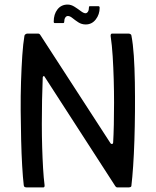

<svg xmlns="http://www.w3.org/2000/svg" viewBox="-20 -820 681 840"><path d="M463 -194Q465 -190 469.5 -190Q474 -190 475 -196Q477 -230 478 -275Q479 -320 479 -370.5Q479 -421 477.5 -473Q476 -525 473 -573.5Q470 -622 464 -663Q464 -673 470 -673H543Q547 -673 551 -670.5Q555 -668 555 -664Q562 -628 565.5 -575.5Q569 -523 570 -460.5Q571 -398 570.5 -332.5Q570 -267 568 -205.5Q566 -144 562.5 -93Q559 -42 555 -9Q555 -3 550.5 -1.5Q546 0 541 0H493Q487 0 481 -11L176 -483Q175 -487 171.5 -487Q168 -487 167 -482Q165 -434 164 -382Q163 -330 163 -277.5Q163 -225 164.5 -175.5Q166 -126 168.5 -83.5Q171 -41 175 -10Q176 0 169 0H98Q93 0 89 -1.5Q85 -3 84 -9Q80 -43 77 -94.5Q74 -146 72.5 -208Q71 -270 70.5 -335Q70 -400 72 -462.5Q74 -525 77.5 -577Q81 -629 87 -664Q88 -668 92 -670.5Q96 -673 99 -673H147Q153 -673 157 -666ZM220 -719Q215 -719 215 -725Q215 -758 231.5 -779Q248 -800 276 -800Q291 -800 306 -790.5Q321 -781 333.5 -771.5Q346 -762 354 -762Q360 -762 364.5 -768.5Q369 -775 369 -786Q369 -793 373 -793H410Q416 -793 416 -786Q416 -757 399 -735Q382 -713 355 -713Q337 -713 322.5 -722.5Q308 -732 297 -741Q286 -750 277 -750Q270 -750 265.5 -743Q261 -736 261 -725Q261 -719 256 -719Z"/></svg>

Font: Glory Thin Medium
Style: Regular
Weight: 500
Version: Version 1.011